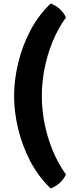

<svg xmlns="http://www.w3.org/2000/svg" viewBox="-20 -811 409 1077"><path d="M214.5 -272.5Q214.5 -199.5 229.2 -122.2Q244 -45 274 29.2Q304 103.5 350 168Q336 197.5 312.8 217.2Q289.5 237 264 246Q196 181 150.2 93.8Q104.5 6.5 81.8 -88.8Q59 -184 59 -272.5Q59 -361.5 81.8 -456.8Q104.5 -552 150.2 -639.2Q196 -726.5 264 -791Q289.5 -782.5 312.8 -762.8Q336 -743 350 -713Q304 -649 274 -574.8Q244 -500.5 229.2 -423Q214.5 -345.5 214.5 -272.5Z"/></svg>

Font: Signika Negative
Style: Bold
Weight: 700
Designer: Anna Giedry
Foundry: Anna Giedry
Version: Version 2.001